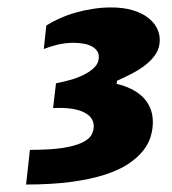

<svg xmlns="http://www.w3.org/2000/svg" viewBox="-20 -745 461 514"><path d="M407.7 -638.2Q407.7 -617.2 397.2 -600.8Q386.7 -584.5 370.1 -571.5Q353.5 -558.6 333.3 -548.1Q313 -537.6 293.5 -528.8Q293 -526.4 292.7 -524.7Q292.5 -522.9 292 -520.5Q313.5 -515.6 331.3 -506.8Q349.1 -498 362.1 -485.4Q375 -472.7 382.1 -455.8Q389.2 -439 389.2 -418Q389.2 -398.9 383.3 -379.2Q377.4 -359.4 362.5 -340.8Q347.7 -322.3 323 -305.9Q298.3 -289.6 260.5 -277.3Q222.7 -265.1 170.7 -258.1Q118.7 -251 49.8 -251L60.1 -343.8Q115.2 -343.8 148.7 -349.1Q182.1 -354.5 200.4 -363.5Q218.8 -372.6 224.9 -384Q231 -395.5 231 -407.2Q231 -420.4 223.1 -430.2Q215.3 -439.9 201.2 -446Q187 -452.1 167 -454.6Q147 -457 122.1 -455.6L129.9 -522Q145.5 -524.9 165.5 -530.3Q185.5 -535.6 203.1 -544.2Q220.7 -552.7 232.7 -564.5Q244.6 -576.2 244.6 -592.3Q244.6 -602.1 239.3 -609.4Q233.9 -616.7 224.9 -621.3Q215.8 -626 203.4 -628.2Q190.9 -630.4 177.2 -630.4Q154.8 -630.4 134.5 -625.5Q114.3 -620.6 97.2 -613.8L104 -676.8Q120.1 -687 140.4 -696Q160.6 -705.1 183.1 -711.4Q205.6 -717.8 229.5 -721.4Q253.4 -725.1 276.9 -725.1Q310.1 -725.1 334.7 -717.8Q359.4 -710.4 375.5 -698.2Q391.6 -686 399.7 -670.4Q407.7 -654.8 407.7 -638.2Z"/></svg>

Font: Proza Libre
Style: Bold Italic
Weight: 700
Designer: Jasper de Waard
Foundry: Jasper de Waard
Version: Version 1.000; ttfautohint (v1.4.1.8-43bc)